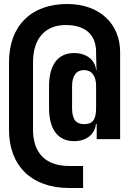

<svg xmlns="http://www.w3.org/2000/svg" viewBox="-20 -760 640 959"><path d="M315 -740C135 -740 25 -630 25 -450V-111C25 69 139 179 325 179H395V69H325C209 69 145 5 145 -111V-450C145 -569 207 -635 308 -635C407 -635 460 -586 460 -500V-487L462 -410H460C455 -461 412 -495 350 -495C268 -495 225 -434 225 -330V-220C225 -116 268 -55 350 -55C411 -55 454 -89 459 -140H463V-65H580V-500C580 -638 481 -740 315 -740ZM460 -220C460 -161 442 -140 400 -140C361 -140 340 -162 340 -220V-330C340 -381 361 -410 400 -410C438 -410 460 -381 460 -330Z"/></svg>

Font: Tekne LDO ExtraBold
Style: Regular
Weight: 800
Monospace: yes
Designer: Alessio Laiso, Mario Rullo, Paolo Rosset
Foundry: Alessio Laiso
Version: Version 1.000;hotconv 1.0.109;makeotfexe 2.5.65596